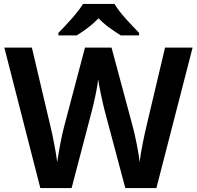

<svg xmlns="http://www.w3.org/2000/svg" viewBox="-20 -956 1001 976"><path d="M959 -714H819L725 -317Q716 -280 705 -224.5Q694 -169 690 -132Q686 -168 675 -223.5Q664 -279 656 -308L547 -714H412L305 -309Q297 -279 286.5 -224.5Q276 -170 271 -132Q266 -169 255.5 -224.5Q245 -280 236 -316L142 -714H2L185 0H344L446 -389Q454 -417 465.5 -472.5Q477 -528 479 -553Q482 -528 494 -472Q506 -416 513 -390L617 0H775ZM562 -936H402Q381 -902 343 -859.5Q305 -817 277 -789V-776H370Q396 -792 425.5 -814Q455 -836 481 -863Q507 -836 537.5 -814Q568 -792 594 -776H687V-789Q660 -816 621 -859Q582 -902 562 -936Z"/></svg>

Font: Noto Sans UI
Style: Bold
Weight: 700
Designer: Monotype Design Team
Foundry: Monotype Imaging Inc.
Version: Version 1.901